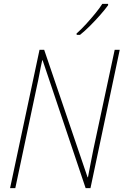

<svg xmlns="http://www.w3.org/2000/svg" viewBox="-20 -971 638 991"><path d="M32 0 184 -714H208L432 -56H434Q441 -93 448.5 -131.5Q456 -170 462 -200L572 -714H598L447 0H422L200 -660H198Q190 -625 184 -592Q178 -559 169 -519L59 0ZM375 -798Q399 -819 424.5 -847Q450 -875 472.5 -902.5Q495 -930 508 -951H538V-944Q522 -922 497.5 -894Q473 -866 445.5 -838.5Q418 -811 393 -791H376Z"/></svg>

Font: Noto Sans SemiCondensed Thin
Style: Italic
Weight: 100
Width: 4
Italic angle: -12°
Designer: Monotype Design Team
Foundry: Monotype Imaging Inc.
Version: Version 2.013; ttfautohint (v1.8.4.7-5d5b)